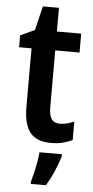

<svg xmlns="http://www.w3.org/2000/svg" viewBox="-59 -696 462 952"><g transform="rotate(5 171.5 -220.0)"><path d="M249 -89Q267 -89 285 -93.5Q303 -98 320 -106V-14Q297 -3 272 3.5Q247 10 214 10Q142 10 109.5 -30.5Q77 -71 77 -160V-449H15V-508L86 -541L115 -661H195V-543H316V-449H195V-164Q195 -127 207.5 -108Q220 -89 249 -89ZM273 71Q261 110 245 147.5Q229 185 207 221H132V209Q137 191 143.5 164Q150 137 155 109Q160 81 161 61H273Z"/></g></svg>

Font: Noto Sans Hebrew Condensed SemiBold
Style: Regular
Weight: 600
Width: 3
Designer: Ben Nathan
Foundry: Google LLC
Version: Version 3.001; ttfautohint (v1.8.4.7-5d5b)